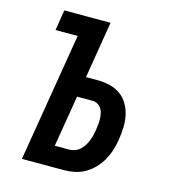

<svg xmlns="http://www.w3.org/2000/svg" viewBox="-109 -825 819 914"><g transform="rotate(15 300.0 -367.5)"><path d="M83 0 188 -634H79L95 -735H323L277 -455H337Q367 -455 396.5 -447.5Q426 -440 448.5 -423.5Q471 -407 485.5 -382Q500 -357 506 -328.5Q512 -300 511 -269.5Q510 -239 505 -208Q501 -182 493 -156Q485 -130 471.5 -105.5Q458 -81 438 -60Q418 -39 394 -25Q370 -11 343 -5.5Q316 0 290 0ZM289 -101Q303 -101 317 -106Q331 -111 342 -121.5Q353 -132 361 -144.5Q369 -157 374 -170Q379 -183 382.5 -197Q386 -211 388 -224Q390 -238 391.5 -252Q393 -266 392.5 -279.5Q392 -293 389.5 -306Q387 -319 380 -330Q373 -341 361.5 -347.5Q350 -354 337 -354H260L218 -101Z"/></g></svg>

Font: Iosevka Extended
Style: Bold Italic
Weight: 700
Width: 7
Italic angle: -9°
Monospace: yes
Designer: Belleve Invis
Foundry: Belleve Invis
Version: Version 32.5.0; ttfautohint (v1.8.4)